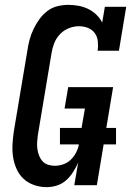

<svg xmlns="http://www.w3.org/2000/svg" viewBox="-20 -763 540 791"><path d="M172 8Q146 8 121 -0.5Q96 -9 77.5 -26Q59 -43 48.5 -66.5Q38 -90 34 -115.5Q30 -141 31.5 -168Q33 -195 37 -222L93 -556Q96 -578 102 -600Q108 -622 118 -643Q128 -664 142 -683.5Q156 -703 175 -717.5Q194 -732 216.5 -737.5Q239 -743 261 -743Q283 -743 304 -739Q325 -735 343.5 -726Q362 -717 377 -702.5Q392 -688 401 -670L412 -735H500L470 -554H382Q385 -573 383 -592.5Q381 -612 370.5 -626.5Q360 -641 342.5 -648Q325 -655 305 -655Q284 -655 263 -646.5Q242 -638 226.5 -621.5Q211 -605 203 -584Q195 -563 192 -542L136 -207Q134 -193 133 -178Q132 -163 134 -149Q136 -135 141 -122Q146 -109 155 -99Q164 -89 177.5 -84.5Q191 -80 206 -80Q223 -80 240.5 -86Q258 -92 271.5 -105Q285 -118 293.5 -134.5Q302 -151 305 -168H227V-236H316L330 -316H246L261 -404H446L418 -236H458V-168H407L379 0H286L302 -93Q293 -73 281 -54Q269 -35 252 -20Q235 -5 214 1.5Q193 8 172 8Z"/></svg>

Font: Iosevka Slab Semibold
Style: Italic
Weight: 600
Italic angle: -9°
Monospace: yes
Designer: Belleve Invis
Foundry: Belleve Invis
Version: Version 11.1.1; ttfautohint (v1.8.3)